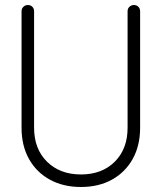

<svg xmlns="http://www.w3.org/2000/svg" viewBox="-20 -733 645 766"><path d="M303 13Q232 13 178.5 -16.5Q125 -46 95.5 -99Q66 -152 66 -223V-688Q66 -699 73.5 -706Q81 -713 91 -713Q102 -713 109 -706Q116 -699 116 -688V-223Q116 -139 167.5 -88Q219 -37 303 -37Q387 -37 438 -88Q489 -139 489 -223V-688Q489 -699 496.5 -706Q504 -713 514 -713Q525 -713 532 -706Q539 -699 539 -688V-223Q539 -152 509.5 -99Q480 -46 427 -16.5Q374 13 303 13Z"/></svg>

Font: Zen Kurenaido
Style: ARC
Weight: 400
Designer: Yoshimichi Ohira
Foundry: Positype
Version: Version 1.001